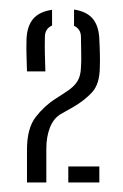

<svg xmlns="http://www.w3.org/2000/svg" viewBox="-20 -822 258 402"><path d="M36.5 -440Q36.5 -455 36.5 -463Q36.5 -471 36.5 -480.2Q36.5 -489.5 36.5 -508.5Q36.5 -553.5 54.8 -577Q73 -600.5 96 -615L120.5 -631Q135 -640.5 142 -651.8Q149 -663 149.5 -680.5Q150.5 -694 150 -711.2Q149.5 -728.5 149.5 -744.5Q149.5 -761 135 -768V-802Q161.5 -798 174.2 -782.8Q187 -767.5 188 -739.5Q188.5 -728 188.8 -721Q189 -714 189.2 -705.8Q189.5 -697.5 189 -680.5Q188.5 -646 173 -629Q157.5 -612 133.5 -598L107 -583Q92 -574 84.5 -554.8Q77 -535.5 77 -511V-440ZM123 -440V-473.5H188V-440ZM36.5 -672.5Q36 -695 35.5 -706Q35 -717 35.5 -739.5Q36.5 -767 49.2 -782.2Q62 -797.5 89 -801.5V-768.5Q74 -762 74 -744.5Q73.5 -725.5 74 -707.2Q74.5 -689 75 -672.5Z"/></svg>

Font: Big Shoulders Stencil Text Thin ExtraLight
Style: Regular
Weight: 250
Version: Version 2.001